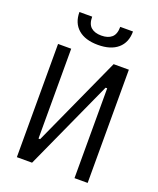

<svg xmlns="http://www.w3.org/2000/svg" viewBox="-163 -1006 912 1105"><g transform="rotate(20 293.0 -454.0)"><path d="M76.2 0V-693.4H156.7V-143.1H166.5L416.5 -693.4H509.8V0H429.2V-550.3H419.4L169.4 0ZM293 -766.6Q214.8 -766.6 171.9 -803.7Q128.9 -840.8 128.9 -908.2H207Q207 -863.3 229.5 -843.5Q252 -823.7 293 -823.7Q334 -823.7 356.4 -843.5Q378.9 -863.3 378.9 -908.2H457Q457 -840.8 414.1 -803.7Q371.1 -766.6 293 -766.6Z"/></g></svg>

Font: CaskaydiaMono NF SemiLight
Style: Regular
Weight: 350
Designer: Aaron Bell
Foundry: Saja Typeworks
Version: Version 2111.001; ttfautohint (v1.8.4);Nerd Fonts 3.1.1